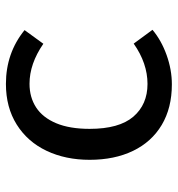

<svg xmlns="http://www.w3.org/2000/svg" viewBox="4 -598 606 655"><g transform="rotate(-90 307.5 -270.0)"><path d="M486.7 -117.4 533.8 -53.3Q497.9 -23.1 447.7 -5.1Q397.4 12.8 347.7 12.8Q267.2 12.8 209.2 -21.8Q151.3 -56.4 120.8 -119.7Q90.3 -183.1 90.3 -267.7Q90.3 -349.7 121 -414.6Q151.8 -479.5 210.5 -516.4Q269.2 -553.3 349.2 -553.3Q454.4 -553.3 532.8 -489.7L486.2 -425.6Q417.9 -472.8 349.7 -472.8Q303.6 -472.8 269 -450.3Q234.4 -427.7 215.1 -381.8Q195.9 -335.9 195.9 -267.7Q195.9 -167.2 237.4 -118.7Q279 -70.3 349.2 -70.3Q419.5 -70.3 486.7 -117.4Z"/></g></svg>

Font: Fira Code Fixed Retina
Style: Regular
Weight: 450
Monospace: yes
Designer: Carrois Corporate, Edenspiekermann AG, Nikita Prokopov
Foundry: Carrois Corporate, Edenspiekermann AG, Nikita Prokopov
Version: Version 5.002